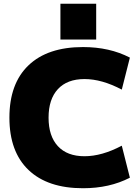

<svg xmlns="http://www.w3.org/2000/svg" viewBox="-20 -990 746 1020"><path d="M30 -365Q30 -546 131.5 -643Q233 -740 421 -740Q562 -740 670 -684L627 -514Q521 -570 429 -570Q337 -570 287.5 -516.5Q238 -463 238 -365Q238 -267 287.5 -213.5Q337 -160 429 -160Q521 -160 627 -216L670 -46Q562 10 421 10Q233 10 131.5 -87Q30 -184 30 -365ZM301 -970H491V-780H301Z"/></svg>

Font: Enso Black
Style: Regular
Weight: 900
Designer: Coji Morishita
Foundry: UNDERFOREST DESIGN
Version: Version 1.000